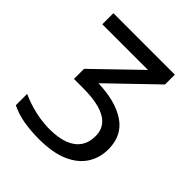

<svg xmlns="http://www.w3.org/2000/svg" viewBox="-199 -843 981 981"><g transform="rotate(45 292.0 -352.0)"><path d="M499 -714V-643L254 -407Q382 -403 455.5 -353Q529 -303 529 -204Q529 -142 497.5 -93.5Q466 -45 402.5 -17.5Q339 10 241 10Q183 10 131.5 1.5Q80 -7 35 -29V-111Q82 -89 137 -76.5Q192 -64 242 -64Q307 -64 349.5 -80.5Q392 -97 413.5 -128.5Q435 -160 435 -205Q435 -250 409.5 -278.5Q384 -307 335.5 -320.5Q287 -334 217 -334H150V-407L385 -634H55V-714Z"/></g></svg>

Font: Noto Sans Ambassadori
Style: Regular
Weight: 400
Designer: Monotype Design Team
Foundry: Monotype Imaging Inc.
Version: Version 2.013